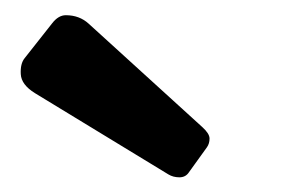

<svg xmlns="http://www.w3.org/2000/svg" viewBox="-20 -861 375 255"><path d="M26.4 -737.3Q8.3 -748.5 7.6 -762.5Q6.8 -776.4 12.7 -783.7L49.3 -830.1Q57.6 -840.8 67.4 -840.8Q85.4 -840.8 97.7 -829.6L248.5 -692.4Q258.3 -683.6 258.3 -677Q258.3 -670.4 254.9 -665.5L231 -632.3Q226.6 -625.5 218.3 -625.5Q210 -625.5 203.6 -629.4Z"/></svg>

Font: Capriola
Style: Regular
Weight: 400
Designer: Viktoriya Grabowska
Foundry: Viktoriya Grabowska
Version: Version 1.007